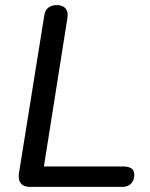

<svg xmlns="http://www.w3.org/2000/svg" viewBox="-20 -732 588 752"><path d="M98 0Q73 0 62 -13.5Q51 -27 54 -52L153 -669Q156 -691 168.5 -701.5Q181 -712 203 -712Q226 -712 237 -698.5Q248 -685 244 -661L152 -80H463Q484 -80 495 -72Q506 -64 506 -48Q506 -25 493 -12.5Q480 0 458 0Z"/></svg>

Font: Nunito ExtraLight Medium
Style: Italic
Weight: 500
Italic angle: -9°
Version: Version 3.602